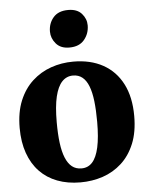

<svg xmlns="http://www.w3.org/2000/svg" viewBox="-56 -860 713 916"><g transform="rotate(-5 300.0 -402.0)"><path d="M25.5 -272.5Q25.5 -347.5 48.2 -402.8Q71 -458 110.5 -494.2Q150 -530.5 200.5 -548.2Q251 -566 307.5 -566Q390 -566 450 -532.8Q510 -499.5 542.5 -436.2Q575 -373 575 -282.5Q575 -205.5 552.2 -150.2Q529.5 -95 490 -59Q450.5 -23 399.8 -6Q349 11 292.5 11Q231 11 181.8 -7.8Q132.5 -26.5 97.8 -62.8Q63 -99 44.2 -152Q25.5 -205 25.5 -272.5ZM303 -55Q334.5 -55 355 -77.8Q375.5 -100.5 386 -148Q396.5 -195.5 396.5 -270Q396.5 -326 391.5 -369Q386.5 -412 375.2 -441Q364 -470 345.5 -485Q327 -500 300.5 -500Q269.5 -500 248 -477.2Q226.5 -454.5 215.2 -407.2Q204 -360 204 -285Q204 -228 209.5 -185.2Q215 -142.5 227 -113.5Q239 -84.5 257.5 -69.8Q276 -55 303 -55ZM295 -634.5Q253.5 -634.5 231.5 -660.5Q209.5 -686.5 209.5 -718Q209.5 -757.5 233.5 -785.5Q257.5 -813.5 304.5 -813.5H305.5Q347.5 -813.5 369.5 -788.8Q391.5 -764 391.5 -732.5Q391.5 -693 367.2 -663.8Q343 -634.5 296 -634.5Z"/></g></svg>

Font: Merriweather 28pt Black
Style: Regular
Weight: 900
Version: Version 2.100